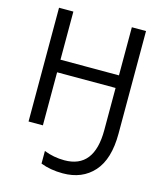

<svg xmlns="http://www.w3.org/2000/svg" viewBox="-137 -814 985 1164"><g transform="rotate(15 355.5 -232.0)"><path d="M633 -714V-70Q633 90 561.5 170Q490 250 368 250Q290 250 229 226V147Q290 171 357 171Q544 171 544 -68V-333H177V0H87V-714H177V-412H544V-714Z"/></g></svg>

Font: Advent Sans Logo
Style: Regular
Weight: 400
Designer: Types & Symbols
Foundry: Types & Symbols
Version: Version 1.002